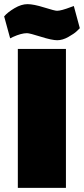

<svg xmlns="http://www.w3.org/2000/svg" viewBox="-56 -906 405 926"><path d="M30 0V-670H262V0ZM74 -746Q47 -746 7 -728L-7 -721L-36 -827Q-19 -847 14 -866.5Q47 -886 76.5 -886Q106 -886 157 -870Q208 -854 219 -854Q239 -854 286 -872L300 -877L329 -770Q323 -764 312.5 -754Q302 -744 274 -728Q246 -712 220 -712Q194 -712 140.5 -729Q87 -746 74 -746Z"/></svg>

Font: Titillium Web Black
Style: Regular
Weight: 900
Version: Version 1.002;PS 35.000;hotconv 1.0.70;makeotf.lib2.5.55311